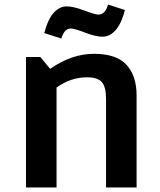

<svg xmlns="http://www.w3.org/2000/svg" viewBox="-20 -822 703 842"><path d="M200 -520Q294 -586 392.5 -586Q491 -586 535 -537.5Q579 -489 579 -404V0H445V-390Q445 -441 426.5 -462Q408 -483 362 -483Q290 -483 228 -438V0H94V-572H157ZM291 -697Q262 -697 249 -653L174 -677Q191 -740 216.5 -767Q242 -794 272 -794Q302 -794 349.5 -776Q397 -758 412 -758Q441 -758 454 -802L528 -778Q511 -715 485.5 -688Q460 -661 430 -661Q400 -661 353 -679Q306 -697 291 -697Z"/></svg>

Font: Sintony
Style: Bold
Weight: 700
Designer: Eduardo Rodriguez Tunni
Foundry: Eduardo Rodriguez Tunni
Version: Version 1.001